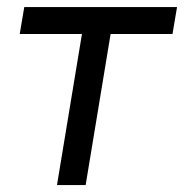

<svg xmlns="http://www.w3.org/2000/svg" viewBox="-20 -536 533 556"><path d="M145 0 217.3 -437.5H37.1L50.3 -515.6H492.7L479.5 -437.5H300.3L228 0Z"/></svg>

Font: Inter Display
Style: Italic
Weight: 400
Italic angle: -9.39999°
Designer: Rasmus Andersson
Foundry: rsms
Version: Version 4.000;git-a52131595